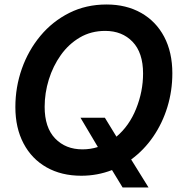

<svg xmlns="http://www.w3.org/2000/svg" viewBox="-20 -759 789 842"><path d="M336.4 11.7Q249.5 11.7 184.3 -25.1Q119.1 -62 83.3 -129.9Q47.4 -197.8 47.4 -289.6Q47.4 -377 75.9 -457.8Q104.5 -538.6 157.5 -602.1Q210.4 -665.5 283.9 -702.4Q357.4 -739.3 447.3 -739.3Q533.7 -739.3 598.9 -702.4Q664.1 -665.5 700 -597.7Q735.8 -529.8 735.8 -437.5Q735.8 -360.8 714.1 -289.8Q692.4 -218.8 651.9 -159.7Q611.3 -100.6 555.2 -59.6L631.3 63H517.6L471.2 -13.2Q407.2 11.7 336.4 11.7ZM333 -242.7H439.9L490.7 -159.7Q546.9 -207 577.1 -282.5Q607.4 -357.9 607.4 -436.5Q607.4 -527.8 561.5 -575.7Q515.6 -623.5 441.4 -623.5Q379.4 -623.5 330.3 -594.7Q281.2 -565.9 246.8 -517.6Q212.4 -469.2 194.1 -410.2Q175.8 -351.1 175.8 -290.5Q175.8 -199.7 221.7 -151.9Q267.6 -104 341.8 -104Q377 -104 409.2 -114.3Z"/></svg>

Font: Inter Display SemiBold
Style: Italic
Weight: 600
Italic angle: -9.39999°
Designer: Rasmus Andersson
Foundry: rsms
Version: Version 4.000;git-a52131595